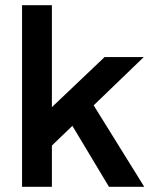

<svg xmlns="http://www.w3.org/2000/svg" viewBox="-20 -720 599 740"><path d="M65 0H180V-159L259 -235L400 0H536L341 -314L534 -500H383L180 -307V-700H65Z"/></svg>

Font: Uncut Sans Semibold
Style: Regular
Weight: 600
Designer: Kasper Nordkvist
Foundry: UNCUT.wtf
Version: Version 1.304;Glyphs 3.2 (3246)